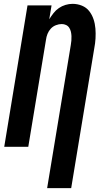

<svg xmlns="http://www.w3.org/2000/svg" viewBox="-20 -763 540 998"><path d="M225 215 348 -529Q350 -540 351 -552Q352 -564 351.5 -575.5Q351 -587 348.5 -598Q346 -609 340 -618.5Q334 -628 323.5 -633Q313 -638 301 -638Q286 -638 270.5 -632Q255 -626 244 -614Q233 -602 227 -587Q221 -572 219 -556L127 0H2L123 -735H248L236 -663Q246 -679 258 -694.5Q270 -710 286 -721Q302 -732 320.5 -737.5Q339 -743 357 -743Q383 -743 406 -733.5Q429 -724 443.5 -705.5Q458 -687 466 -663.5Q474 -640 476 -614.5Q478 -589 476.5 -563Q475 -537 470 -512L350 215Z"/></svg>

Font: Iosevka Term Curly XBd Obl
Style: Regular
Weight: 800
Italic angle: -9°
Designer: Belleve Invis
Foundry: Belleve Invis
Version: Version 32.3.0